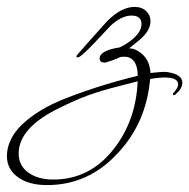

<svg xmlns="http://www.w3.org/2000/svg" viewBox="-224 -228 547 555"><path d="M-88 307Q-140 307 -171 285Q-204 262 -204 223Q-204 182 -171 143Q-151 121 -121.5 101Q-92 81 -53 64Q-5 44 52 25.5Q109 7 174 -9Q174 -31 167 -45Q157 -64 136 -64Q127 -64 123 -63Q110 -56 84 -48Q83 -48 81.5 -47.5Q80 -47 79 -47Q64 -47 64 -59Q64 -82 122 -91Q136 -98 146.5 -105Q157 -112 164 -119Q185 -139 185 -158Q185 -183 156 -183Q128 -183 96 -154L48 -103Q9 -62 1 -62Q-3 -62 -3 -64Q-3 -68 5 -76Q17 -90 37 -112.5Q57 -135 85 -166Q126 -208 165 -208Q186 -208 198.5 -196Q211 -184 211 -167Q211 -140 181 -114L149 -88Q165 -89 183 -75Q209 -55 211 -17Q244 -21 257 -20Q303 -14 303 11Q303 28 284 44Q283 47 279 47Q276 47 276 44Q276 40 279 39Q291 25 291 16Q291 -4 251 -4Q244 -4 233.5 -3Q223 -2 210 0Q199 126 118 213Q33 307 -88 307ZM-70 291Q37 291 106 201Q169 120 174 7Q82 30 53 40Q31 47 6.5 57Q-18 67 -46 81Q-170 139 -170 216Q-170 251 -142 271Q-114 291 -70 291Z"/></svg>

Font: Passions Conflict
Style: Regular
Weight: 400
Designer: Robert E. Leuschke
Foundry: Robert E. Leuschke
Version: Version 1.010; ttfautohint (v1.8.3)